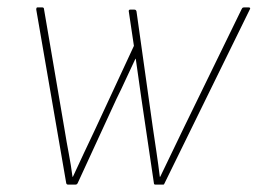

<svg xmlns="http://www.w3.org/2000/svg" viewBox="-20 -499 696 519"><path d="M164 0Q160 0 159 -4L78 -473Q78 -479 81 -479H94Q99 -479 99 -474L155 -146Q160 -115 166 -83.5Q172 -52 176 -21H177Q192 -53 207 -85.5Q222 -118 237 -149L342 -375L328 -469Q328 -473 332 -473H343Q348 -473 349 -468L393 -155Q398 -121 403 -87.5Q408 -54 412 -21H413Q429 -55 445.5 -88.5Q462 -122 478 -156L633 -474Q635 -478 636.5 -478.5Q638 -479 640 -479H652Q655 -479 656 -477.5Q657 -476 655 -473L425 -4Q424 -2 423.5 -1Q423 0 421 0H400Q396 0 396 -4L362 -234Q358 -260 354.5 -287Q351 -314 347 -340H346Q333 -313 320.5 -285.5Q308 -258 295 -232L190 -4Q188 0 184 0Z"/></svg>

Font: Sofia Sans Semi Condensed Thin
Style: Italic
Weight: 250
Italic angle: -9°
Version: Version 4.100